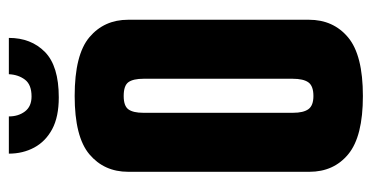

<svg xmlns="http://www.w3.org/2000/svg" viewBox="-218 -594 820 423"><g transform="rotate(-90 191.5 -383.0)"><path d="M191 7Q102 7 63 -25Q24 -57 24 -111V-510Q24 -563 62.5 -595.5Q101 -628 191 -628Q282 -628 320.5 -595.5Q359 -563 359 -510V-112Q359 -58 320 -25.5Q281 7 191 7ZM191 -102Q213 -102 221 -113Q229 -124 229 -148V-476Q229 -499 221.5 -509.5Q214 -520 191 -520Q169 -520 161.5 -509.5Q154 -499 154 -477V-147Q154 -124 162 -113Q170 -102 191 -102ZM188 -663Q145 -663 118 -677.5Q91 -692 77.5 -717Q64 -742 64 -773H146Q146 -752 157 -737.5Q168 -723 190 -723Q216 -723 227 -737.5Q238 -752 239 -773H319Q319 -724 288 -693.5Q257 -663 188 -663Z"/></g></svg>

Font: Smooch Sans Thin ExtraBold
Style: Regular
Weight: 800
Version: Version 1.010